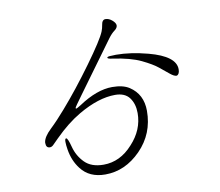

<svg xmlns="http://www.w3.org/2000/svg" viewBox="-86 -877 1173 1024"><g transform="rotate(-10 500.0 -365.0)"><path d="M117 -182Q121 -211 160 -248Q199 -285 243 -336Q326 -431 412.5 -550Q499 -669 516 -711Q523 -729 525 -744Q529 -773 547.5 -773Q566 -773 583 -758.5Q600 -744 601 -731V-730Q601 -716 584.5 -704Q568 -692 551 -669Q396 -456 352.5 -397Q309 -338 309 -334Q309 -330 311 -330Q316 -330 338 -344Q437 -410 520 -410Q578 -410 612 -388Q681 -343 681 -253Q681 -129 596.5 -43Q512 43 404 43Q318 43 273 -16Q238 -61 228 -124Q224 -148 224 -165.5Q224 -183 231 -183Q240 -183 253 -133Q266 -83 302 -46.5Q338 -10 404 -10Q494 -10 562 -86Q630 -159 630 -250Q630 -300 605.5 -333Q581 -366 528 -366Q438 -366 328 -302Q258 -261 188 -191L157 -160Q148 -151 138 -151Q117 -151 117 -177ZM743 -551Q886 -513 886 -442Q886 -416 871 -410H868Q856 -410 834.5 -427.5Q813 -445 785 -468Q757 -491 701 -518Q645 -545 548 -559Q522 -562 522 -568.5Q522 -575 546 -575L570 -576Q648 -576 743 -551Z"/></g></svg>

Font: ToneOZ-Pinyin-WenKai-Light
Style: Light
Weight: 300
Designer: Fontworks Inc.
Foundry: ToneOZ
Version: Version 0.240331